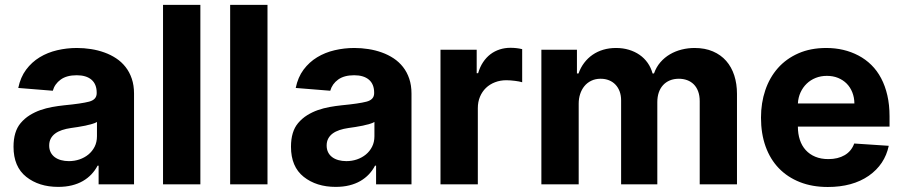

<svg xmlns="http://www.w3.org/2000/svg" viewBox="-20 -747 3663 778"><path d="M63.6 -248.2Q79.9 -267.4 100.5 -280.2Q121.1 -293 144 -301Q166.9 -308.9 191.4 -313.4Q215.9 -317.8 239.7 -320.3Q310.7 -327.1 341.3 -335.2Q371.8 -343.4 371.8 -369.3V-371.4Q371.8 -405.9 350.7 -424Q329.5 -442.1 290.8 -442.1Q250 -442.1 225.9 -424.5Q201.7 -407 193.9 -379.3L54 -390.6Q62.9 -433.9 85.8 -464.7Q108.7 -495.4 140.8 -514.9Q172.9 -534.4 211.8 -543.5Q250.7 -552.6 291.5 -552.6Q320.7 -552.6 348.9 -548.1Q377.1 -543.7 402.9 -534.4Q428.6 -525.2 450.6 -510.7Q472.7 -496.1 488.8 -475.5Q505 -454.9 514 -428.1Q523.1 -401.3 523.1 -367.9V0H379.6V-75.6H375.4Q365.4 -56.5 350.5 -40.7Q335.6 -24.9 315.9 -13.5Q296.2 -2.1 271.1 4.1Q246.1 10.3 215.9 10.3Q137.8 10.3 86.3 -30.5Q34.8 -71.4 34.8 -152.3Q34.8 -214.1 63.6 -248.2ZM179.3 -157.3Q179.3 -142 185.2 -130.1Q191.1 -118.3 201.7 -110.3Q212.4 -102.3 227.1 -98.2Q241.8 -94.1 259.2 -94.1Q281.6 -94.1 302 -101Q322.4 -108 338.2 -120.9Q354 -133.9 363.5 -152.5Q372.9 -171.2 372.9 -195V-252.8Q366.5 -248.6 353.7 -244.9Q340.9 -241.1 326 -237.9Q311.1 -234.7 295.6 -232.4Q280.2 -230.1 267.8 -228.3Q247.9 -225.5 231.5 -220Q215.2 -214.5 203.7 -206Q192.1 -197.4 185.7 -185.4Q179.3 -173.3 179.3 -157.3Z M791.9 -727.3V0H640.6V-727.3Z M1063.9 -727.3V0H912.6V-727.3Z M1187.9 -248.2Q1204.2 -267.4 1224.8 -280.2Q1245.4 -293 1268.3 -301Q1291.2 -308.9 1315.7 -313.4Q1340.2 -317.8 1364 -320.3Q1435 -327.1 1465.6 -335.2Q1496.1 -343.4 1496.1 -369.3V-371.4Q1496.1 -405.9 1475 -424Q1453.8 -442.1 1415.1 -442.1Q1374.3 -442.1 1350.1 -424.5Q1326 -407 1318.2 -379.3L1178.3 -390.6Q1187.1 -433.9 1210 -464.7Q1233 -495.4 1265.1 -514.9Q1297.2 -534.4 1336.1 -543.5Q1375 -552.6 1415.8 -552.6Q1445 -552.6 1473.2 -548.1Q1501.4 -543.7 1527.2 -534.4Q1552.9 -525.2 1574.9 -510.7Q1596.9 -496.1 1613.1 -475.5Q1629.3 -454.9 1638.3 -428.1Q1647.4 -401.3 1647.4 -367.9V0H1503.9V-75.6H1499.6Q1489.7 -56.5 1474.8 -40.7Q1459.9 -24.9 1440.2 -13.5Q1420.5 -2.1 1395.4 4.1Q1370.4 10.3 1340.2 10.3Q1262.1 10.3 1210.6 -30.5Q1159.1 -71.4 1159.1 -152.3Q1159.1 -214.1 1187.9 -248.2ZM1303.6 -157.3Q1303.6 -142 1309.5 -130.1Q1315.3 -118.3 1326 -110.3Q1336.6 -102.3 1351.4 -98.2Q1366.1 -94.1 1383.5 -94.1Q1405.9 -94.1 1426.3 -101Q1446.7 -108 1462.5 -120.9Q1478.3 -133.9 1487.7 -152.5Q1497.2 -171.2 1497.2 -195V-252.8Q1490.8 -248.6 1478 -244.9Q1465.2 -241.1 1450.3 -237.9Q1435.4 -234.7 1419.9 -232.4Q1404.5 -230.1 1392 -228.3Q1372.2 -225.5 1355.8 -220Q1339.5 -214.5 1327.9 -206Q1316.4 -197.4 1310 -185.4Q1303.6 -173.3 1303.6 -157.3Z M1764.9 0V-545.5H1911.6V-450.3H1917.3Q1924.7 -475.9 1937.5 -495Q1950.3 -514.2 1967.3 -527.2Q1984.4 -540.1 2005 -546.7Q2025.6 -553.3 2048.3 -553.3Q2073.5 -553.3 2095.9 -547.9V-413.7Q2090.6 -415.5 2082.9 -416.9Q2075.3 -418.3 2066.6 -419.4Q2057.9 -420.5 2048.8 -421.2Q2039.8 -421.9 2032 -421.9Q2007.1 -421.9 1985.8 -413.7Q1964.5 -405.5 1949 -390.6Q1933.6 -375.7 1924.9 -354.9Q1916.2 -334.2 1916.2 -308.6V0Z M2173.7 -545.5H2317.8V-449.2H2324.2Q2332.7 -473.4 2347.3 -492.5Q2361.9 -511.7 2381.2 -525Q2400.6 -538.4 2424.5 -545.5Q2448.5 -552.6 2476.2 -552.6Q2504.3 -552.6 2528.4 -545.3Q2552.6 -538 2571.7 -524.7Q2590.9 -511.4 2604.4 -492.2Q2617.9 -473 2624.3 -449.2H2630Q2639.2 -475.5 2656.1 -494.9Q2672.9 -514.2 2694.8 -527Q2716.6 -539.8 2742.2 -546.2Q2767.8 -552.6 2794.4 -552.6Q2836.6 -552.6 2868.8 -538.7Q2900.9 -524.9 2922.6 -500.2Q2944.2 -475.5 2955.3 -441.4Q2966.3 -407.3 2966.3 -366.8V0H2815.3V-337Q2815.3 -359.7 2808.9 -376.8Q2802.6 -393.8 2791.2 -405.2Q2779.8 -416.5 2764.4 -422.2Q2748.9 -427.9 2730.8 -427.9Q2710.2 -427.9 2693.9 -421Q2677.6 -414.1 2666.4 -401.6Q2655.2 -389.2 2649.3 -371.8Q2643.5 -354.4 2643.5 -333.1V0H2496.8V-340.2Q2496.8 -360.4 2490.8 -376.6Q2484.7 -392.8 2473.9 -404.1Q2463.1 -415.5 2447.8 -421.7Q2432.5 -427.9 2413.7 -427.9Q2392.4 -427.9 2375.7 -419.7Q2359 -411.6 2347.8 -397.7Q2336.6 -383.9 2330.8 -365.8Q2324.9 -347.7 2324.9 -327.4V0H2173.7Z M3063.6 -270.2Q3063.6 -329.9 3081 -381.4Q3098.4 -432.9 3132.1 -471.1Q3165.8 -509.2 3215.2 -530.9Q3264.6 -552.6 3328.1 -552.6Q3400.2 -552.6 3458.5 -522Q3487.6 -506.7 3510.8 -483.8Q3534.1 -460.9 3550.4 -430Q3566.8 -399.1 3575.6 -360.6Q3584.5 -322.1 3584.5 -275.6V-234H3213.1V-233.7Q3213.1 -204.5 3221.1 -180.4Q3229 -156.2 3244.9 -138.8Q3260.7 -121.4 3283.7 -111.9Q3306.8 -102.3 3336.6 -102.3Q3375.4 -102.3 3402.7 -118.3Q3430 -134.2 3441.4 -165.5L3581.3 -156.2Q3565.3 -80.3 3500.4 -34.8Q3434.7 10.7 3334.2 10.7Q3271.3 10.7 3221.2 -9.1Q3171.2 -28.8 3136 -65.2Q3100.9 -101.6 3082.2 -153.6Q3063.6 -205.6 3063.6 -270.2ZM3213.1 -327.8H3442.1Q3441.8 -352.3 3433.6 -372.9Q3425.4 -393.5 3410.9 -408.2Q3396.3 -422.9 3375.9 -431.3Q3355.5 -439.6 3330.6 -439.6Q3306.1 -439.6 3285.2 -431.3Q3264.2 -422.9 3248.8 -408Q3233.3 -393.1 3223.9 -372.7Q3214.5 -352.3 3213.1 -327.8Z"/></svg>

Font: Inter P
Style: Bold
Weight: 700
Designer: Rasmus Andersson
Foundry: rsms
Version: Version 3.018;git-588b23468